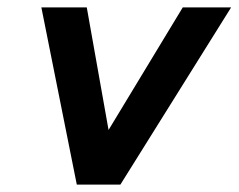

<svg xmlns="http://www.w3.org/2000/svg" viewBox="-20 -500 646 520"><path d="M92 -480H215L274 -148L475 -480H606L306 0H188Z"/></svg>

Font: Prompt Medium
Style: Italic
Weight: 500
Italic angle: -12°
Designer: Katatrad Team
Foundry: CadsonDemak
Version: Version 1.001